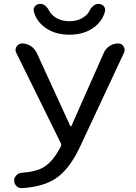

<svg xmlns="http://www.w3.org/2000/svg" viewBox="-20 -978 700 986"><path d="M439.5 -922.9Q459 -958 486.3 -958Q502 -958 512.2 -946.8Q522.5 -935.5 519.5 -920.9Q508.8 -876 470.7 -843.8Q418 -799.8 336.4 -799.8Q254.9 -799.8 202.1 -843.8Q164.1 -876 153.3 -920.9Q150.4 -935.5 160.6 -946.8Q170.9 -958 186.5 -958Q213.9 -958 232.4 -922.9Q241.2 -906.2 257.8 -893.6Q290 -869.1 336.9 -869.1Q383.8 -869.1 416 -894.5Q431.6 -906.2 439.5 -922.9ZM63.5 -707Q59.6 -714.8 59.6 -721.7Q59.6 -730.5 65.4 -739.3Q75.2 -754.9 93.8 -754.9Q117.2 -754.9 137.7 -741.7Q158.2 -728.5 168.9 -706.1L340.8 -331.1Q341.8 -329.1 343.8 -329.1Q345.7 -329.1 346.7 -331.1L513.7 -708Q523.4 -729.5 543.5 -742.2Q563.5 -754.9 586.9 -754.9Q605.5 -754.9 614.3 -739.3Q620.1 -731.4 620.1 -722.7Q620.1 -714.8 617.2 -708L397.5 -238.3Q339.8 -109.4 264.6 -60.5Q201.2 -18.6 91.8 -11.7Q90.8 -11.7 89.8 -11.7Q75.2 -11.7 64.5 -22.5Q52.7 -34.2 52.7 -50.8Q52.7 -66.4 64.5 -78.1Q76.2 -89.8 91.8 -90.8Q167 -95.7 207 -121.1Q253.9 -150.4 293 -227.5Q295.9 -234.4 293 -241.2Z"/></svg>

Font: Gen Jyuu Gothic Regular
Style: Regular
Weight: 400
Designer: [Source Han Sans]
Ryoko NISHIZUKA  (kana & ideographs); Paul D. Hunt (Latin, Greek & Cyrillic); Wenlong ZHANG  (bopomofo
Version: Version 1.002.20150607